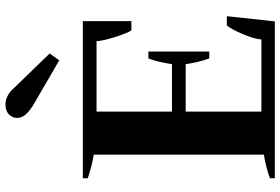

<svg xmlns="http://www.w3.org/2000/svg" viewBox="-181 -841 1022 700"><g transform="rotate(-90 330.0 -491.0)"><path d="M250 -940Q250 -956 262.5 -969Q275 -982 299 -982Q333 -982 362 -948L485 -821L460 -786L300 -879Q275 -894 262.5 -908.5Q250 -923 250 -940ZM621 -175 602 0H30V-18Q72 -33 116 -40V-660Q75 -667 30 -682V-700H603V-523H569Q558 -541 544.5 -584Q531 -627 530 -650H273V-375H446Q455 -432 467 -461H492V-239H467Q459 -260 453.5 -285Q448 -310 446 -325H273V-49H536Q538 -75 555.5 -116.5Q573 -158 587 -175Z"/></g></svg>

Font: Trirong Bold
Style: Regular
Weight: 700
Designer: Katatrad Team
Foundry: CadsonDemak
Version: Version 1.000